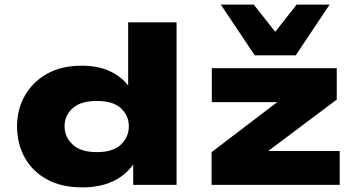

<svg xmlns="http://www.w3.org/2000/svg" viewBox="-20 -802 1537 833"><path d="M339 11Q247 11 184 -23.5Q121 -58 87.5 -118Q54 -178 54 -254Q54 -327 87.5 -386.5Q121 -446 183.5 -481.5Q246 -517 335 -517Q403 -517 453.5 -494.5Q504 -472 536 -431V-705H746V0H558V-87H557Q519 -36 463.5 -12.5Q408 11 339 11ZM400 -142Q471 -142 505 -175Q539 -208 539 -254Q539 -300 505 -332Q471 -364 400 -364Q329 -364 294.5 -332Q260 -300 260 -254Q260 -208 295 -175Q330 -142 400 -142ZM898 0V-142L1246 -407L1239 -359H899V-506H1441V-370L1088 -105L1095 -147H1454V0ZM1085 -562 938 -782H1081L1174 -664L1267 -782H1410L1263 -562Z"/></svg>

Font: Nunito Sans 7pt Expanded Black
Style: Regular
Weight: 900
Width: 7
Designer: Vernon Adams
Foundry: Vernon Adams
Version: Version 3.101;gftools[0.9.27]